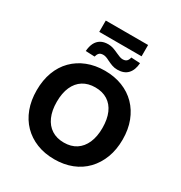

<svg xmlns="http://www.w3.org/2000/svg" viewBox="-232 -1192 1289 1367"><g transform="rotate(30 412.5 -508.5)"><path d="M413 11Q333 11 268 -15Q203 -41 156.5 -88.5Q110 -136 85 -203Q60 -270 60 -353Q60 -436 85 -503Q110 -570 157 -617.5Q204 -665 269 -690.5Q334 -716 413 -716Q492 -716 557 -690.5Q622 -665 668.5 -617.5Q715 -570 740.5 -503.5Q766 -437 766 -354Q766 -271 740.5 -204Q715 -137 668.5 -88.5Q622 -40 557 -14.5Q492 11 413 11ZM413 -126Q472 -126 513.5 -153Q555 -180 577.5 -231Q600 -282 600 -353Q600 -425 578 -475.5Q556 -526 514 -552.5Q472 -579 413 -579Q354 -579 312 -552.5Q270 -526 247.5 -475.5Q225 -425 225 -353Q225 -282 247.5 -231Q270 -180 312 -153Q354 -126 413 -126ZM238 -935V-1028H586V-935ZM483 -766Q459 -766 438.5 -773.5Q418 -781 398 -791Q381 -800 369 -804Q357 -808 346 -808Q323 -808 312.5 -797Q302 -786 297 -766L223 -769Q226 -809 239.5 -835.5Q253 -862 277.5 -876.5Q302 -891 339 -891Q361 -891 381.5 -884Q402 -877 425 -866Q442 -858 455 -853.5Q468 -849 479 -849Q501 -849 512 -860Q523 -871 527 -891L601 -887Q597 -829 567.5 -797.5Q538 -766 483 -766Z"/></g></svg>

Font: Nunito Sans 9pt ExtraBold
Style: Regular
Weight: 800
Version: Version 3.101;gftools[0.9.27]